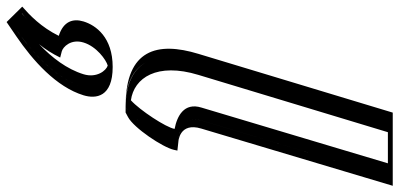

<svg xmlns="http://www.w3.org/2000/svg" viewBox="-376 -525 1233 593"><g transform="rotate(90 240.5 -228.5)"><path d="M270 0C140 0 92.9 -86 135.4 -225L316.8 -825H492.8L316.2 -234C296.4 -169.4 367 -163.9 377.4 -163C407.2 -160.5 300.6 0 270 0ZM150.8 40C200.8 40 228.5 80 213.3 130C184.8 223 94.6 299 15.7 351L-14.8 320C-14.8 320 45.9 275 77.8 210C42.5 201 23 170 35.3 130C50.5 80 102.8 40 150.8 40ZM273.5 -15C152.5 -15.8 109.9 -92.7 150.4 -225L327.3 -810H473.4L301.2 -234C279 -161.5 349.6 -150.4 366.5 -148.5C359.8 -118.1 293.1 -25.4 273.5 -15ZM146.2 55C187.9 55 211 88.2 198.3 130C173.4 211.4 94.7 281.6 21.2 331.7L7.8 318.1C29.2 299.4 67.5 262 91.7 212.7L98.6 198.7L85.7 195.4C55.7 187.7 40.4 162.1 50.3 130C63.1 88.1 106.7 55 146.2 55ZM273.5 -15C293.1 -25.4 359.8 -118.1 366.5 -148.5C349.6 -150.4 279 -161.5 301.2 -234L473.4 -810H327.3L150.4 -225C109.9 -92.7 152.5 -15.8 273.5 -15ZM146.2 55C106.7 55 63.1 88.1 50.3 130C40.4 162.1 55.7 187.7 85.7 195.4L98.6 198.7L91.7 212.7C67.5 262 29.2 299.4 7.8 318.1L21.2 331.7C94.7 281.6 173.4 211.4 198.3 130C211 88.2 187.9 55 146.2 55ZM273.2 0 277.7 -2.4C308.4 -18.7 373.7 -112.7 381.9 -149.8L384.6 -162.1L372.7 -163.4C355 -165.4 298.3 -175.5 316.2 -234.1L492.8 -825H316.8L135.4 -225C92.3 -84 140.3 -0.8 273.2 0ZM150.8 40C102.8 40 50.5 80 35.3 130C23 170 42.6 201 77.8 210C57.2 252 19.3 291 -0.8 308.5L-14.4 320.4L15.8 351.1L27.5 343.1C102.4 292.1 186.2 218.6 213.3 130C228.5 80 200.8 40 150.8 40ZM253.8 -16.3C184.4 -25.8 136.3 -96.9 175.4 -225L352.3 -810H448.4L276.2 -234C259.7 -180.3 303.1 -158.6 342.1 -151.3C337.9 -125 284.1 -43.5 253.8 -16.3ZM146.5 55.3C162 59.9 185.7 89.4 173.3 130C157.5 181.5 122.1 227.7 80.5 267.3C96.2 248.1 109.6 227 121.8 202.1L103 197.3C88.8 193.7 63.4 168.7 75.3 130C87.5 89.9 128.7 60.2 146.5 55.3ZM305.6 -7.4C339.5 -25.5 399.1 -114.8 406.7 -149L409.1 -159.9L382 -162.9C382 -162.9 320.3 -165.5 341.2 -234L517.8 -825H291.8L110.4 -225C71.3 -97.1 97.4 -1.1 268.2 0L291.5 0.1ZM150.8 40C59.4 40 22 91.7 10.3 130C0.3 162.7 10 192.3 54.7 206.5C27.9 261.1 -9.5 296.5 -35.5 319.3L12.1 367.6L56 337.7C131.6 286.2 212.6 214.1 238.3 130C250 91.7 243.8 40 150.8 40Z"/></g></svg>

Font: Hussar Outliner
Style: Obl
Weight: 700
Foundry: Cannot Into Space Fonts
Version: Version 0.92